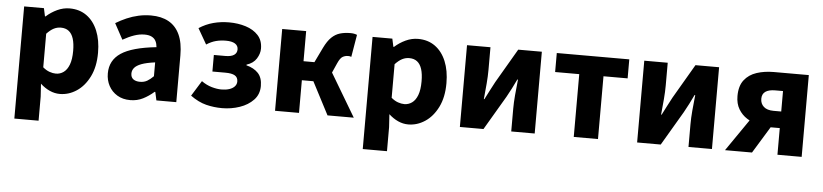

<svg xmlns="http://www.w3.org/2000/svg" viewBox="-43 -741 4974 1160"><g transform="rotate(5 2444.5 -161.5)"><path d="M64.7 184.1V-496.1H184.6L195.2 -447.3H198.9Q228.3 -473.8 265 -491Q301.7 -508.1 340.1 -508.1Q400.2 -508.1 443.5 -476.9Q486.8 -445.7 510.3 -389Q533.8 -332.4 533.8 -255.9Q533.8 -170.8 503.9 -110.8Q474 -50.8 426.4 -19.4Q378.8 12 325.1 12Q293.6 12 263.5 -1.5Q233.4 -15.1 206.7 -39.8L211.7 38.7V184.1ZM290.8 -108.3Q316.5 -108.3 337.5 -123.4Q358.6 -138.4 370.9 -170.7Q383.1 -202.9 383.1 -254.2Q383.1 -298.8 373.7 -328.4Q364.3 -358 345.3 -372.9Q326.3 -387.8 296.9 -387.8Q274.8 -387.8 254.4 -377.5Q234 -367.1 211.7 -343.4V-139.7Q231.8 -122.6 252.3 -115.5Q272.7 -108.3 290.8 -108.3Z M751.8 12Q706.5 12 673.2 -8Q640 -27.9 621.7 -61.8Q603.5 -95.7 603.5 -137.6Q603.5 -216.9 669.5 -261Q735.5 -305 882.6 -320.5Q881 -341.6 873 -357.2Q865 -372.9 848.2 -381.5Q831.5 -390.1 804.6 -390.1Q773.7 -390.1 741.7 -379Q709.7 -368 673.4 -347.4L621.3 -443.4Q652.8 -462.6 687 -477.4Q721.2 -492.2 757.8 -500.3Q794.4 -508.5 833.4 -508.5Q896.6 -508.5 940.7 -484Q984.8 -459.5 1007.8 -409.7Q1030.8 -360 1030.8 -283.7V0H910.2L899 -50.6H895Q863.7 -23.2 828.9 -5.6Q794.1 12 751.8 12ZM801.2 -103.3Q826.2 -103.3 844.8 -114.1Q863.4 -124.9 882.6 -144.3V-228.2Q830.1 -221.3 800.2 -210Q770.4 -198.6 757.9 -183.2Q745.5 -167.8 745.5 -149Q745.5 -125.8 760.6 -114.5Q775.7 -103.3 801.2 -103.3Z M1309 12Q1259 12 1211.9 0.1Q1164.8 -11.9 1116.5 -46.9L1174.2 -139.9Q1204.5 -118.3 1236.8 -109.1Q1269.1 -100 1295.1 -100Q1321.7 -100 1342.4 -106.5Q1363 -113 1375 -125.9Q1387.1 -138.8 1387.1 -156.3Q1387.1 -181.1 1368.5 -192.2Q1350 -203.3 1310.6 -203.3H1232V-303.8H1301.7Q1337 -303.8 1354.4 -315.7Q1371.8 -327.6 1371.8 -349.5Q1371.8 -372.2 1352.7 -384.2Q1333.7 -396.1 1297.6 -396.1Q1265.7 -396.1 1237.3 -388.8Q1208.9 -381.4 1179.9 -362.6L1125.4 -457.2Q1166.2 -483.7 1211.7 -495.9Q1257.1 -508 1307.4 -508Q1361.2 -508 1408.1 -493.3Q1455 -478.5 1483.7 -447.4Q1512.4 -416.2 1512.4 -366.4Q1512.4 -336.2 1493.6 -305.9Q1474.7 -275.6 1433.6 -262.7V-258.7Q1479.2 -247.1 1505.3 -219.5Q1531.3 -191.8 1531.3 -141.4Q1531.3 -91.1 1499.1 -57.1Q1466.8 -23 1415.8 -5.5Q1364.7 12 1309 12Z M1629.7 0V-496.1H1775V-313.4H1841.1L1884.9 -404.1Q1905.5 -446.5 1928.6 -468.7Q1951.7 -491 1979.8 -499.2Q2007.8 -507.4 2043.3 -507.4Q2066 -507.4 2083 -500.1L2060.2 -364.7Q2056.2 -366.7 2051.2 -367.5Q2046.3 -368.3 2041.3 -368.3Q2023.1 -368.3 2008.1 -359.8Q1993 -351.4 1978.5 -318.7L1952.5 -260.2L2107.2 0H1947.9L1844.8 -198.1H1775V0Z M2177.7 184.1V-496.1H2297.6L2308.2 -447.3H2311.9Q2341.3 -473.8 2378 -491Q2414.7 -508.1 2453.1 -508.1Q2513.2 -508.1 2556.5 -476.9Q2599.8 -445.7 2623.3 -389Q2646.8 -332.4 2646.8 -255.9Q2646.8 -170.8 2616.9 -110.8Q2587 -50.8 2539.4 -19.4Q2491.8 12 2438.1 12Q2406.6 12 2376.5 -1.5Q2346.4 -15.1 2319.7 -39.8L2324.7 38.7V184.1ZM2403.8 -108.3Q2429.5 -108.3 2450.5 -123.4Q2471.6 -138.4 2483.9 -170.7Q2496.1 -202.9 2496.1 -254.2Q2496.1 -298.8 2486.7 -328.4Q2477.3 -358 2458.3 -372.9Q2439.3 -387.8 2409.9 -387.8Q2387.8 -387.8 2367.4 -377.5Q2347 -367.1 2324.7 -343.4V-139.7Q2344.8 -122.6 2365.3 -115.5Q2385.7 -108.3 2403.8 -108.3Z M2750.6 0V-496H2892.8V-358.4Q2892.8 -320.5 2889 -274.9Q2885.2 -229.3 2880.2 -180.3H2883.6Q2895.9 -206 2912.3 -236.3Q2928.6 -266.7 2939.9 -288.7L3061.1 -496H3204.4V0H3062.1V-137.6Q3062.1 -175.1 3066 -220.4Q3069.9 -265.8 3075.4 -315.7H3071.4Q3059.5 -289.8 3043.7 -259.3Q3027.9 -228.8 3015.6 -206.9L2893.8 0Z M3441.3 0V-380.8H3295V-496.1H3734.7V-380.8H3588.3V0Z M3825.6 0V-496H3967.8V-358.4Q3967.8 -320.5 3964 -274.9Q3960.2 -229.3 3955.2 -180.3H3958.6Q3970.9 -206 3987.3 -236.3Q4003.6 -266.7 4014.9 -288.7L4136.1 -496H4279.4V0H4137.1V-137.6Q4137.1 -175.1 4141 -220.4Q4144.9 -265.8 4150.4 -315.7H4146.4Q4134.5 -289.8 4118.7 -259.3Q4102.9 -228.8 4090.6 -206.9L3968.8 0Z M4676.6 0V-161.7H4621.4Q4584.8 -161.7 4546.4 -171Q4507.9 -180.2 4476.2 -200.3Q4444.4 -220.4 4424.8 -253.3Q4405.1 -286.2 4405.1 -332.4Q4405.1 -393.9 4433 -429.6Q4460.9 -465.4 4507.8 -480.7Q4554.8 -496 4611.9 -496H4823.5V0ZM4630.2 -262.2H4676.6V-386.3H4630.2Q4590.6 -386.3 4570.2 -372Q4549.9 -357.7 4549.9 -328.7Q4549.9 -298.9 4570.2 -280.6Q4590.6 -262.2 4630.2 -262.2ZM4358.6 0 4523.8 -239.8 4644.6 -200 4522.3 0Z"/></g></svg>

Font: Source Sans Variable
Style: Regular
Weight: 200
Designer: Paul D. Hunt
Foundry: Adobe Systems Incorporated
Version: Version 3.006;hotconv 1.0.111;makeotfexe 2.5.65597